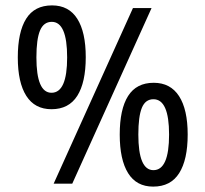

<svg xmlns="http://www.w3.org/2000/svg" viewBox="-20 -774 762 712"><path d="M171 -369Q109 -369 77.5 -418.5Q46 -468 46 -561Q46 -655 77 -704.5Q108 -754 173 -754Q235 -754 266.5 -704.5Q298 -655 298 -562Q298 -468 266.5 -418.5Q235 -369 171 -369ZM179 -93 473 -744H542L248 -93ZM171 -430Q229 -430 229 -561Q229 -693 172 -693Q142 -693 128.5 -661Q115 -629 115 -561Q115 -430 171 -430ZM548 -82Q486 -82 455 -132Q424 -182 424 -275Q424 -369 455 -418Q486 -467 550 -467Q612 -467 644 -417.5Q676 -368 676 -275Q676 -182 644.5 -132Q613 -82 548 -82ZM549 -143Q607 -143 607 -275Q607 -406 549 -406Q519 -406 506 -374Q493 -342 493 -275Q493 -143 549 -143Z"/></svg>

Font: Noto Sans Telugu UI Condensed
Style: Regular
Weight: 400
Width: 3
Designer: Jelle Bosma - Monotype Design Team
Foundry: Monotype Imaging Inc.
Version: Version 2.006; ttfautohint (v1.8.4.7-5d5b)